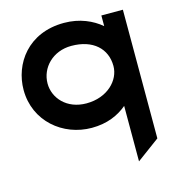

<svg xmlns="http://www.w3.org/2000/svg" viewBox="-101 -547 755 836"><g transform="rotate(-15 276.0 -128.5)"><path d="M263 11C332 11 384 -12 423 -45V205L526 129V-451H429V-403C390 -436 334 -462 263 -462C100 -462 18 -342 18 -225C18 -84 133 11 263 11ZM268 -357C366 -357 423 -303 423 -225C423 -161 363 -98 268 -98C179 -98 126 -160 126 -225C126 -296 184 -357 268 -357Z"/></g></svg>

Font: Charger Pro
Style: BlkExt
Weight: 900
Designer: Jasper
Foundry: Cannot Into Space Fonts
Version: Version 1.09